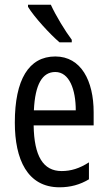

<svg xmlns="http://www.w3.org/2000/svg" viewBox="-20 -786 458 816"><path d="M196 -766H99V-757C125 -714 193 -640 233 -606H285V-617C257 -654 217 -720 196 -766ZM215 -546C102 -546 43 -447 43 -265C43 -109 96 10 233 10C279 10 320 -1 358 -24V-96C318 -70 281 -59 242 -59C163 -59 125 -123 123 -253H378V-309C378 -442 325 -546 215 -546ZM215 -480C275 -480 302 -405 302 -317H124C129 -428 160 -480 215 -480Z"/></svg>

Font: Noto Sans Lao Looped ExtraCondensed
Style: Regular
Weight: 400
Width: 2
Designer: Mark Frömberg, Ben Mitchell
Foundry: The Fontpad Ltd
Version: Version 1.003